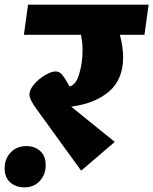

<svg xmlns="http://www.w3.org/2000/svg" viewBox="-82 -716 661 828"><path d="M541 -566H435Q449 -512 449 -470Q449 -374 389 -322Q329 -270 225 -256L413 -104L268 20L76 -245Q45 -287 45 -308Q45 -329 65 -352.5Q85 -376 112.5 -392Q140 -408 158 -408Q174 -408 186.5 -393Q199 -378 218 -343Q245 -349 259.5 -396.5Q274 -444 274 -498Q274 -535 267 -566H21L39 -696H559ZM-62 10Q-62 -31 -36 -58.5Q-10 -86 32 -86Q68 -86 91.5 -64.5Q115 -43 115 -4Q115 37 89.5 64.5Q64 92 23 92Q-14 92 -38 70.5Q-62 49 -62 10Z"/></svg>

Font: FiraGO Heavy
Style: Italic
Weight: 900
Italic angle: -8°
Designer: bBox Type GmbH
Foundry: bBox Type GmbH
Version: Version 1.001